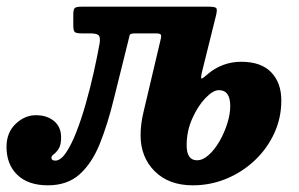

<svg xmlns="http://www.w3.org/2000/svg" viewBox="-52 -540 896 575"><path d="M378 -205.5 429.5 -423.5Q432 -434 429 -437Q426 -440 414.5 -440H352Q337.5 -440 336.2 -434.5Q335 -429 331.5 -415Q308.5 -324 289.5 -246Q270.5 -168 246.8 -109.2Q223 -50.5 186.2 -17.8Q149.5 15 91.5 15Q32.5 15 0 -16.2Q-32.5 -47.5 -32.5 -100Q-32.5 -143 -5.2 -169Q22 -195 55.5 -195Q88.5 -195 109.8 -177.5Q131 -160 131 -128.5Q131 -106 123.8 -94.8Q116.5 -83.5 109.2 -78.2Q102 -73 102 -68Q102 -59 113.5 -59Q129.5 -59 145.5 -82.5Q161.5 -106 176.8 -145Q192 -184 205.2 -230.8Q218.5 -277.5 229 -324.8Q239.5 -372 246.5 -411Q249 -429.5 242.8 -434.8Q236.5 -440 218.5 -440H193.5Q177 -440 172.2 -443.8Q167.5 -447.5 167.5 -464.5V-495.5Q167.5 -512 172 -516Q176.5 -520 192.5 -520H572.5Q593 -520 596 -515.2Q599 -510.5 595 -494L555.5 -335Q547.5 -304 551.8 -304.8Q556 -305.5 573 -320.5Q592.5 -336.5 617.2 -345.8Q642 -355 670.5 -355Q730 -355 760.2 -323.5Q790.5 -292 790.5 -239Q790.5 -187 769.5 -141.2Q748.5 -95.5 711.5 -60.2Q674.5 -25 626.5 -5Q578.5 15 525.5 15Q453.5 15 411.2 -27.2Q369 -69.5 369 -135Q369 -168.5 378 -205.5ZM507 -105Q507 -60 538 -60Q555.5 -60 573.2 -76Q591 -92 605.5 -117.2Q620 -142.5 628.8 -170.5Q637.5 -198.5 637.5 -222.5Q637.5 -270 603.5 -270Q586 -270 563.2 -246.2Q540.5 -222.5 523.8 -185Q507 -147.5 507 -105Z"/></svg>

Font: Besley* Narrow
Style: Bold Italic
Weight: 700
Width: 4
Italic angle: -13°
Designer: Owen Earl
Foundry: indestructible type*
Version: Version 3.000; ttfautohint (v1.8.3)